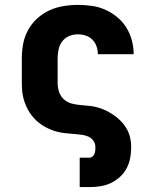

<svg xmlns="http://www.w3.org/2000/svg" viewBox="-20 -548 640 783"><path d="M305 215V95H345Q352 95 357.5 90Q363 85 365.5 78.5Q368 72 368.5 65Q369 58 369 51Q369 37 360.5 25.5Q352 14 339 8.5Q326 3 312 1.5Q298 0 284 -1.5Q270 -3 256 -4Q242 -5 228 -7.5Q214 -10 200.5 -14.5Q187 -19 174.5 -25Q162 -31 150 -39Q138 -47 128 -56.5Q118 -66 109 -77.5Q100 -89 93.5 -101.5Q87 -114 82 -127Q77 -140 74 -154Q71 -168 70 -182Q69 -196 69 -210V-310Q69 -340 74.5 -369.5Q80 -399 94.5 -425.5Q109 -452 131.5 -472.5Q154 -493 181 -505.5Q208 -518 238 -523Q268 -528 298 -528Q326 -528 354.5 -524Q383 -520 409 -508.5Q435 -497 457.5 -478.5Q480 -460 495 -436Q510 -412 517.5 -384Q525 -356 525 -328Q525 -328 525 -328Q525 -328 525 -327H379Q379 -327 379 -327.5Q379 -328 379 -328Q379 -344 373.5 -359.5Q368 -375 356.5 -386.5Q345 -398 329.5 -403Q314 -408 298 -408Q279 -408 262 -401Q245 -394 234 -379.5Q223 -365 219 -346.5Q215 -328 215 -310V-210Q215 -191 221 -173Q227 -155 241 -142.5Q255 -130 273 -125.5Q291 -121 309.5 -119.5Q328 -118 346.5 -116Q365 -114 383 -108.5Q401 -103 417.5 -94.5Q434 -86 449 -75Q464 -64 476.5 -50.5Q489 -37 498 -20.5Q507 -4 511 14.5Q515 33 515 51Q515 74 511 96Q507 118 496.5 138Q486 158 469 173.5Q452 189 432 198.5Q412 208 389.5 211.5Q367 215 345 215Z"/></svg>

Font: Iosevka SS04 Heavy Extended
Style: Regular
Weight: 900
Width: 7
Monospace: yes
Designer: Belleve Invis
Foundry: Belleve Invis
Version: Version 19.0.0; ttfautohint (v1.8.4)